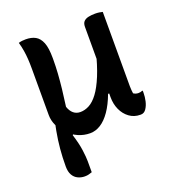

<svg xmlns="http://www.w3.org/2000/svg" viewBox="-135 -647 870 957"><g transform="rotate(-20 300.0 -168.5)"><path d="M117 -157H173L180 -24L165 -10Q181 41 186 78.5Q191 116 191 138Q191 160 191 170.5Q191 181 191 196Q182 199 173.5 201.5Q165 204 152 204Q133 204 116 196Q99 188 89 170.5Q79 153 79 125Q79 77 83 32.5Q87 -12 95.5 -58Q104 -104 117 -157ZM108 -539Q138 -539 159 -527.5Q180 -516 191.5 -487.5Q203 -459 203 -405V-400Q203 -361 200.5 -323.5Q198 -286 193.5 -245Q189 -204 182 -154Q190 -130 205 -117.5Q220 -105 241 -105Q265 -105 288.5 -117.5Q312 -130 334.5 -160Q357 -190 378.5 -242Q400 -294 419 -372V-143H401Q382 -92 358 -57.5Q334 -23 307 -6Q280 11 251 11Q218 11 188.5 -2Q159 -15 136 -38Q113 -61 100 -88.5Q87 -116 87 -145Q87 -206 87 -268Q87 -330 87 -391Q87 -419 85.5 -442Q84 -465 80.5 -487Q77 -509 70 -534Q80 -537 89 -538Q98 -539 108 -539ZM477 -541Q488 -541 498.5 -539.5Q509 -538 516 -536Q516 -438 516 -339Q516 -240 516 -142Q516 -130 517 -120.5Q518 -111 519 -103Q531 -95 545 -95Q551 -95 556 -96Q561 -97 565 -99H569Q569 -96 569 -93Q569 -90 569 -87Q569 -66 564 -44Q559 -22 548 -6Q537 10 520 10H517Q484 10 459 -8.5Q434 -27 420.5 -57Q407 -87 407 -123Q407 -216 407 -309.5Q407 -403 407 -496Q407 -515 416 -524.5Q425 -534 441 -537.5Q457 -541 477 -541Z"/></g></svg>

Font: Recursive Monospace Casual Medium
Style: Regular
Weight: 500
Version: Version 1.047